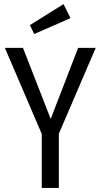

<svg xmlns="http://www.w3.org/2000/svg" viewBox="-20 -923 494 943"><path d="M292 -902.8 326.2 -834 147.9 -755.9 127 -799.8ZM450.2 -688 269 -266.1V0H185.1V-265.1L3.9 -688H92.8L229 -338.9L363.8 -688Z"/></svg>

Font: Fira Sans Compressed Book
Style: Regular
Weight: 350
Width: 1
Designer: Carrois Corporate & Edenspiekermann AG
Foundry: Carrois Corporate GbR & Edenspiekermann AG
Version: Version 4.203;PS 004.203;hotconv 1.0.88;makeotf.lib2.5.64775